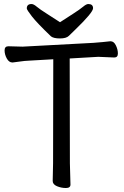

<svg xmlns="http://www.w3.org/2000/svg" viewBox="-20 -922 617 959"><path d="M279.8 -811Q312 -832 345.5 -853.5Q378.9 -875 395 -888.4Q411.1 -901.9 420.9 -901.9Q444.8 -901.9 444.8 -880.9Q444.8 -859.9 356.9 -774.9Q336.9 -755.9 324 -742.9Q311 -730 279.5 -730Q248 -730 234.9 -740.2Q165 -807.1 139.4 -840.1Q113.8 -873 113.8 -879.9Q113.8 -901.9 137.7 -901.9Q147.9 -901.9 163.8 -888.4Q179.7 -875 213.9 -853.5Q248 -832 279.8 -811ZM243.2 -18.1 245.1 -106.9 246.1 -626 126 -619.1Q102.1 -618.2 78.4 -614.5Q54.7 -610.8 43 -609.9H42Q24.9 -609.9 13.9 -629.9Q2.9 -649.9 2.9 -670.4Q2.9 -690.9 22 -690.9L92.8 -689L446.8 -708Q468.8 -710 492.9 -711.9Q517.1 -713.9 529.8 -715.8H532.7Q548.8 -715.8 558.8 -695.3Q568.8 -674.8 568.8 -654.8Q568.8 -634.8 550.8 -634.8L470.7 -638.2L328.1 -629.9L329.1 -106L332 0Q332 17.1 309.1 17.1Q286.1 17.1 264.6 8.1Q243.2 -1 243.2 -18.1Z"/></svg>

Font: LXGW WenKai GB Screen
Style: Regular
Weight: 400
Designer: LXGW / Fontworks Inc.
Foundry: LXGW / Fontworks Inc.
Version: Version 1.321;February 19, 2024;FontCreator 14.0.0.2901 64-b